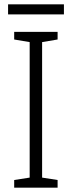

<svg xmlns="http://www.w3.org/2000/svg" viewBox="-20 -860 329 880"><path d="M244 0H45V-35L116 -46V-667L45 -679V-714H244V-679L173 -667V-46L244 -35ZM273 -840V-794H17V-840Z"/></svg>

Font: Noto Sans Myanmar UI SemiCondensed Light
Style: Regular
Weight: 300
Width: 4
Designer: Monotype Design Team
Foundry: Monotype Imaging Inc.
Version: Version 2.103; ttfautohint (v1.8.4.7-5d5b)